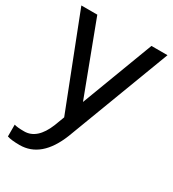

<svg xmlns="http://www.w3.org/2000/svg" viewBox="-187 -639 884 982"><g transform="rotate(30 255.0 -148.0)"><path d="M84 240.2Q34.7 240.2 10.7 231.9V162.1Q26.4 168 69.8 168Q146 168 189 62L415 -536.1H509.8L278.8 74.2Q212.4 240.2 84 240.2ZM220.2 26.9 1 -536.1H95.2L295.9 -4.4Z"/></g></svg>

Font: Nokora
Style: Regular
Weight: 400
Designer: Danh Hong
Foundry: Danh Hong
Version: Version 9.000